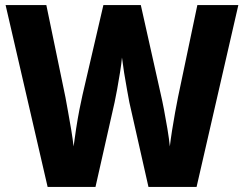

<svg xmlns="http://www.w3.org/2000/svg" viewBox="-20 -734 958 754"><path d="M916 -714 752 0H563L488 -332Q485 -349 479 -381Q473 -413 467.5 -448Q462 -483 459 -508Q457 -485 451.5 -450.5Q446 -416 440 -383Q434 -350 430 -332L355 0H167L2 -714H162L237 -352Q241 -329 247.5 -294Q254 -259 260 -222.5Q266 -186 269 -159Q273 -190 279 -229Q285 -268 292 -304Q299 -340 304 -361L386 -714H533L612 -361Q617 -340 624 -303.5Q631 -267 637.5 -228Q644 -189 647 -159Q650 -185 655.5 -220.5Q661 -256 667.5 -291.5Q674 -327 679 -352L755 -714Z"/></svg>

Font: Noto Sans Malayalam SemiCondensed ExtraBold
Style: Regular
Weight: 800
Width: 4
Designer: Jelle Bosma - Monotype Design Team
Foundry: Monotype Imaging Inc.
Version: Version 2.104; ttfautohint (v1.8.4.7-5d5b)